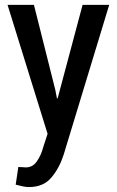

<svg xmlns="http://www.w3.org/2000/svg" viewBox="-20 -548 476 782"><path d="M205.1 -182.6Q207 -173.8 211.9 -147.5Q212.9 -147.5 214.8 -147.5Q240.2 -243.2 316.4 -528.3Q343.8 -528.3 424.8 -528.3Q378.9 -376 239.3 82Q221.7 136.7 189.5 174.8Q157.2 213.9 97.7 213.9Q85.9 213.9 72.3 210.9Q58.6 208 43.9 204.1Q47.9 179.7 54.7 131.8Q60.5 132.8 70.3 132.8Q79.1 133.8 85 133.8Q113.3 133.8 129.9 109.4Q147.5 85 156.2 50.8Q162.1 33.2 173.8 -2.9Q132.8 -133.8 10.7 -528.3Q38.1 -528.3 118.2 -528.3Q139.6 -441.4 205.1 -182.6Z"/></svg>

Font: Noto Sans Hebrew DECATHLON 
Style: Regular
Weight: 400
Designer: Monotype Design team
Version: Version 1.03 uh